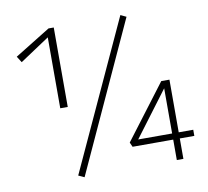

<svg xmlns="http://www.w3.org/2000/svg" viewBox="-75 -745 903 833"><g transform="rotate(-10 376.0 -329.0)"><path d="M180 -309V-634L202 -636L50 -535L33 -562L190 -659H213V-309ZM232 4 206 -8 507 -662 532 -650ZM451 -110 632 -349H668V0H639V-336H654L482 -107L467 -117H732V-90H460Z"/></g></svg>

Font: Ysabeau Office ExtraLight
Style: Regular
Weight: 250
Designer: Christian Thalmann (Catharsis Fonts)
Version: Version 2.001;gftools[0.9.30]; featfreeze: tnum,lnum,ss02